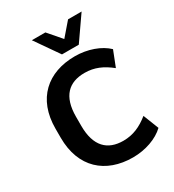

<svg xmlns="http://www.w3.org/2000/svg" viewBox="-224 -1081 1105 1217"><g transform="rotate(-30 328.0 -472.0)"><path d="M386.7 -607.4C459.5 -607.4 516.1 -581.1 574.7 -534.2L619.1 -647.5C566.4 -698.2 478.5 -729.5 386.7 -729.5C187 -729.5 51.3 -610.8 51.3 -393.6V-327.1C51.3 -108.9 187 10.7 386.7 10.7C478.5 10.7 566.4 -20.5 619.1 -71.3L574.7 -184.6C516.1 -137.7 459 -111.3 386.7 -111.3C272 -111.3 201.7 -176.8 201.7 -327.1V-393.1C201.7 -543.5 272 -607.4 386.7 -607.4ZM445.3 -780.3 565.9 -953.6H466.8L383.8 -857.4L300.8 -953.6H201.7L322.3 -780.3Z"/></g></svg>

Font: Winston
Style: Bold
Weight: 700
Designer: Vernon Adams, Kim Jin-seong, David Berlow, Cristiano Sobral
Foundry: The Winston Project Authors
Version: Version 3.004